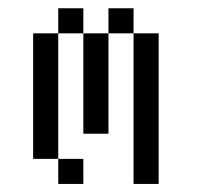

<svg xmlns="http://www.w3.org/2000/svg" viewBox="-20 -458 540 478"><path d="M187.5 0V-62.5H125V0ZM125 -62.5V-375H62.5V-62.5ZM312.5 -375Q312.5 -375 312.5 0H375Q375 0 375 -375ZM187.5 -375Q187.5 -375 187.5 -125H250Q250 -125 250 -375ZM125 -375H187.5V-437.5H125ZM250 -375H312.5V-437.5H250Z"/></svg>

Font: UnifontExMono
Style: Regular
Weight: 500
Version: Version 15.0.06